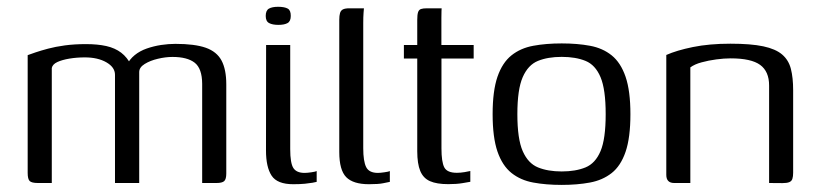

<svg xmlns="http://www.w3.org/2000/svg" viewBox="-20 -529 2367 555"><path d="M89.9 0Q71.6 0 65.8 -5.7Q60 -11.4 60 -29.2V-369.6Q68.1 -372.6 83.1 -377.7Q98.2 -382.8 119.1 -388.4Q140 -394 167.7 -397.8Q195.4 -401.5 228.5 -401.5Q262.1 -401.5 287.3 -395.9Q312.5 -390.2 330.3 -376.7Q348.1 -363.1 359.6 -339.9L346 -340.2Q354.3 -357.3 369.2 -369.5Q384.1 -381.7 404.1 -388.7Q424.2 -395.7 445.7 -399Q467.2 -402.2 486.9 -402.2Q542.9 -402.2 574.8 -391Q606.7 -379.7 620.4 -354Q634.1 -328.3 634.1 -285.1V-27.4Q634.1 -10.9 628 -5.4Q621.9 0 605.6 0H564.4Q564.4 -71.9 564.4 -143.4Q564.4 -215 564.4 -286.9Q564.1 -331 542.8 -347.7Q521.4 -364.4 478.6 -364.4Q458.5 -364.4 436.3 -359.1Q414.1 -353.9 398.3 -344.1Q382.4 -334.3 382.4 -320.6V0H312.4V-312.8Q312.4 -334.5 287.6 -348.8Q262.8 -363.1 225.2 -363.1Q201.8 -363.1 180.8 -359.6Q159.7 -356.1 145.8 -349.7Q131.9 -343.2 129.7 -332.5V0Z M827.6 3.5Q781.3 3.5 765.1 -21.3Q748.9 -46 748.9 -93.7L749.2 -399H818.9V-98Q818.9 -57.5 828 -43.3Q837.2 -29.2 860.4 -29.2Q868.5 -29.2 880.2 -31Q891.9 -32.7 895.4 -34.5V-3.3Q891.8 -2.3 883.4 -0.8Q875 0.7 861.4 2.1Q847.7 3.5 827.6 3.5ZM784.7 -457.1Q767.6 -457.1 757.9 -462.3Q748.1 -467.5 748.1 -482.9Q748.1 -498.8 757.4 -504.1Q766.6 -509.4 784.5 -509.4Q802.5 -509.2 811.6 -504.2Q820.7 -499.3 820.5 -482.9Q820.5 -467.5 811.2 -462.3Q802 -457.1 784.7 -457.1Z M1046.6 3.5Q1000.9 3.5 980.8 -16.9Q960.7 -37.4 960.7 -89.7V-471.6Q960.7 -483.8 962.9 -491.3Q965.1 -498.7 971.4 -501.9Q977.8 -505 990.2 -505H1032Q1031.7 -503.7 1030.9 -492Q1030 -480.2 1030 -462.4V-100.6Q1030 -62.9 1038.4 -46.1Q1046.7 -29.2 1072.5 -29.2Q1079 -29.2 1091.2 -31Q1103.5 -32.7 1106.9 -34.5V-3.3Q1101.2 -2.3 1087.8 0.6Q1074.5 3.5 1046.6 3.5Z M1275.8 3.3Q1242.4 3.3 1223 -5.3Q1203.5 -13.8 1194.8 -34.8Q1186.1 -55.8 1186.1 -92V-359.8H1147.5V-399H1186.1V-471.4Q1186.1 -486.3 1188.4 -493.5Q1190.7 -500.7 1196.8 -502.9Q1202.9 -505 1214.1 -505H1256.6Q1256.6 -503.5 1256.2 -496.8Q1255.9 -490.2 1255.9 -477.5V-399H1349.2V-359.8H1256.1V-100.3Q1256.1 -61.1 1264.2 -45.3Q1272.4 -29.5 1300.5 -29.5Q1311.4 -29.5 1323.1 -31.5Q1334.8 -33.5 1339.5 -34.7V-3.5Q1333.8 -2.5 1316.8 0.4Q1299.9 3.3 1275.8 3.3Z M1603.7 5.5Q1558.2 5.5 1521.6 -1.3Q1484.9 -8 1458.5 -29Q1432.1 -50.1 1418 -90.9Q1404 -131.8 1404 -199Q1404 -266.2 1418 -307.1Q1432.1 -347.9 1458.5 -369Q1484.9 -390 1521.6 -396.7Q1558.2 -403.5 1603.7 -403.5Q1648.9 -403.5 1685.4 -396.7Q1721.9 -390 1748.1 -369Q1774.3 -347.9 1788.3 -307.1Q1802.3 -266.2 1802.3 -199Q1802.3 -131.1 1788.3 -90.2Q1774.3 -49.3 1748 -28.7Q1721.6 -8 1685.1 -1.3Q1648.6 5.5 1603.7 5.5ZM1603.7 -33.4Q1643.9 -33.4 1672.5 -45.1Q1701 -56.8 1715.9 -92.1Q1730.8 -127.3 1730.8 -199Q1730.8 -270.7 1715.9 -306Q1701 -341.4 1672.5 -353Q1643.9 -364.6 1603.7 -364.6Q1563.7 -364.6 1535.1 -353Q1506.5 -341.4 1491 -306Q1475.5 -270.7 1475.5 -199Q1475.5 -127.3 1491 -92.1Q1506.5 -56.8 1535.1 -45.1Q1563.7 -33.4 1603.7 -33.4Z M1929 0Q1906 0 1906 -23.5V-370.1Q1935.5 -383.3 1982.8 -393Q2030.2 -402.7 2091.6 -402.7Q2150.5 -402.7 2186.3 -395.1Q2222.1 -387.5 2240.9 -371.4Q2259.7 -355.3 2266.2 -329.8Q2272.7 -304.2 2272.7 -268.2V-29.7Q2272.7 -19 2270.5 -12.2Q2268.4 -5.3 2261.5 -2.5Q2254.7 0.3 2241.7 0.3L2203.2 0V-281.8Q2203.2 -322.5 2177.3 -341.4Q2151.4 -360.3 2091.9 -360.3Q2073 -360.3 2050.6 -357.3Q2028.1 -354.3 2008 -348.8Q1987.9 -343.4 1975.5 -334.2V0Z"/></svg>

Font: Genos Thin
Style: Regular
Weight: 100
Designer: Robert E. Leuschke
Foundry: Robert E. Leuschke
Version: Version 1.010